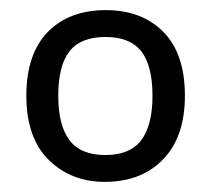

<svg xmlns="http://www.w3.org/2000/svg" viewBox="-20 -742 416 379"><path d="M345 -553Q345 -472 302 -427.5Q259 -383 187 -383Q120 -383 76 -426.5Q32 -470 32 -553Q32 -635 74 -678.5Q116 -722 189 -722Q260 -722 302.5 -679Q345 -636 345 -553ZM95 -553Q95 -495 117 -465.5Q139 -436 188 -436Q237 -436 259 -465.5Q281 -495 281 -553Q281 -612 259 -640.5Q237 -669 188 -669Q139 -669 117 -640.5Q95 -612 95 -553Z"/></svg>

Font: Noto Sans Samaritan
Style: Regular
Weight: 400
Designer: Monotype Design Team
Foundry: Monotype Imaging Inc.
Version: Version 2.001; ttfautohint (v1.8.4.7-5d5b)